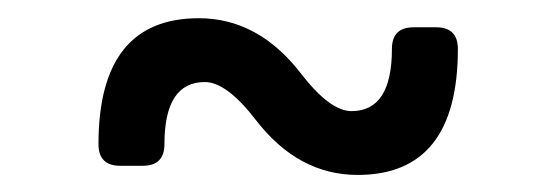

<svg xmlns="http://www.w3.org/2000/svg" viewBox="-20 -478 626 216"><path d="M203.6 -457.5Q270.5 -457.5 318.4 -395.5Q351.1 -353 375.5 -353Q420.9 -353 420.9 -422.9Q420.9 -447.3 445.3 -447.3H470.7Q495.1 -447.3 495.1 -422.9Q495.1 -281.2 382.3 -281.2Q315.4 -281.2 267.6 -343.3Q234.9 -385.7 210.4 -385.7Q165 -385.7 165 -315.9Q165 -291.5 140.6 -291.5H115.2Q90.8 -291.5 90.8 -315.9Q90.8 -457.5 203.6 -457.5Z"/></svg>

Font: Simply Mono
Style: Book
Weight: 400
Designer: Wojciech Kalinowski "wmk69" (wmk69@o2.pl)
Foundry: Wojciech Kalinowski "wmk69" (wmk69@o2.pl)
Version: Version 1.0.0